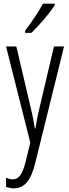

<svg xmlns="http://www.w3.org/2000/svg" viewBox="-20 -785 376 1046"><path d="M278 -765H214C187 -716 157 -671 117 -618V-606H151C190 -643 250 -711 278 -757ZM13 -532 145 -8 120 94C102 170 80 192 49 192C37 192 24 188 13 183V233C28 238 40 241 54 241C111 241 148 202 172 103L329 -532H274L193 -188C185 -154 179 -124 173 -85H170C165 -113 162 -136 150 -187L69 -532Z"/></svg>

Font: Noto Sans Display Condensed Light
Style: Regular
Weight: 300
Width: 3
Designer: Monotype Design Team
Foundry: Monotype Imaging Inc.
Version: Version 1.900